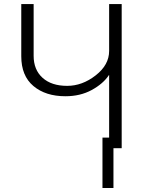

<svg xmlns="http://www.w3.org/2000/svg" viewBox="-20 -738 732 956"><path d="M490.2 -52.7H544.9V198.2H490.2ZM85.9 -458V-717.8H147.5V-460Q147.5 -390.6 191.9 -350.6Q236.3 -310.5 314.5 -310.5Q389.6 -310.5 456.5 -362.8Q523.4 -415 523.4 -484.4V-717.8H585.9V0H523.4V-364.3H522.5Q494.1 -321.3 437 -290Q379.9 -258.8 305.7 -258.8Q207 -258.8 146.5 -309.6Q85.9 -360.4 85.9 -458Z"/></svg>

Font: Gothic A1 Light
Style: Regular
Weight: 300
Version: Version 2.50